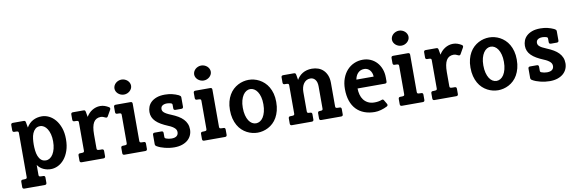

<svg xmlns="http://www.w3.org/2000/svg" viewBox="-59 -1246 5748 1910"><g transform="rotate(-10 2815.5 -291.0)"><path d="M426.8 -254.9Q426.8 -294.4 418.5 -326.2Q410.2 -357.9 396.2 -380.1Q382.3 -402.3 363.8 -414.1Q345.2 -425.8 325.2 -425.8Q295.4 -425.8 276.9 -409.4Q258.3 -393.1 248 -368.2Q237.8 -343.3 234.4 -313Q231 -282.7 231 -254.9Q231 -226.6 234.4 -195.6Q237.8 -164.6 247.8 -138.9Q257.8 -113.3 276.4 -96.7Q294.9 -80.1 325.2 -80.1Q345.2 -80.1 363.8 -91.8Q382.3 -103.5 396.2 -126Q410.2 -148.4 418.5 -180.9Q426.8 -213.4 426.8 -254.9ZM556.6 -254.9Q556.6 -188.5 539.3 -138.2Q522 -87.9 493.7 -54Q465.3 -20 429.9 -2.9Q394.5 14.2 357.9 14.2Q318.8 14.2 283.7 -1.7Q248.5 -17.6 225.1 -50.8V50.3Q225.1 61.5 231.4 64.9Q237.8 68.4 258.8 68.4H270Q289.1 68.4 289.1 87.4V140.6Q289.1 148.9 284.4 154.1Q279.8 159.2 270 159.2H64Q44.9 159.2 44.9 140.1V87.4Q44.9 78.6 49.3 73.5Q53.7 68.4 64 68.4H72.3Q92.8 68.4 99.4 64.9Q106 61.5 106 50.3V-396Q106 -407.2 99.4 -410.6Q92.8 -414.1 72.3 -414.1H64Q44.9 -414.1 44.9 -433.1V-485.8Q44.9 -504.9 64 -504.9H172.9Q182.1 -504.9 186.8 -501.7Q191.4 -498.5 193.8 -485.8L203.1 -433.1Q229.5 -477.5 269.3 -498.3Q309.1 -519 357.9 -519Q394 -519 429.7 -501.7Q465.3 -484.4 493.4 -450.9Q521.5 -417.5 539.1 -368.2Q556.6 -318.8 556.6 -254.9Z M909.7 -18.6Q909.7 -10.3 905 -5.1Q900.4 0 890.6 0H670.4Q651.4 0 651.4 -19V-71.8Q651.4 -80.6 655.8 -85.7Q660.2 -90.8 670.4 -90.8H678.7Q699.2 -90.8 705.8 -94.2Q712.4 -97.7 712.4 -108.9V-396Q712.4 -407.2 705.8 -410.6Q699.2 -414.1 678.7 -414.1H670.4Q651.4 -414.1 651.4 -433.1V-485.8Q651.4 -504.9 670.4 -504.9H776.4Q786.1 -504.9 791 -501.7Q795.9 -498.5 798.3 -485.8L807.6 -434.1Q818.4 -452.6 833.3 -468.3Q848.1 -483.9 866.2 -495.1Q884.3 -506.3 905 -512.7Q925.8 -519 948.7 -519Q972.2 -519 993.7 -511.5Q1015.1 -503.9 1033.7 -492.2Q1049.3 -482.4 1039.6 -464.8L1005.4 -404.8Q996.6 -388.7 979.5 -397.9Q968.8 -403.8 956.8 -407.5Q944.8 -411.1 933.6 -411.1Q885.3 -410.2 862.3 -371.6Q839.4 -333 839.4 -251V-108.9Q839.4 -97.7 845.7 -94.2Q852.1 -90.8 873 -90.8H890.6Q909.7 -90.8 909.7 -71.8Z M1286.6 -665Q1286.6 -649.9 1279.8 -636.2Q1272.9 -622.6 1261.5 -612.3Q1250 -602.1 1234.9 -595.9Q1219.7 -589.8 1202.6 -589.8Q1186 -589.8 1170.7 -595.9Q1155.3 -602.1 1143.8 -612.3Q1132.3 -622.6 1125.5 -636.2Q1118.7 -649.9 1118.7 -665Q1118.7 -680.7 1125.5 -694.6Q1132.3 -708.5 1143.8 -718.8Q1155.3 -729 1170.7 -735.1Q1186 -741.2 1202.6 -741.2Q1219.7 -741.2 1234.9 -735.1Q1250 -729 1261.5 -718.8Q1272.9 -708.5 1279.8 -694.6Q1286.6 -680.7 1286.6 -665ZM1332.5 -18.6Q1332.5 -10.3 1327.9 -5.1Q1323.2 0 1313.5 0H1102.5Q1083.5 0 1083.5 -19V-71.8Q1083.5 -80.6 1087.9 -85.7Q1092.3 -90.8 1102.5 -90.8H1110.8Q1131.3 -90.8 1137.9 -94.2Q1144.5 -97.7 1144.5 -108.9V-396Q1144.5 -407.2 1137.9 -410.6Q1131.3 -414.1 1110.8 -414.1H1102.5Q1083.5 -414.1 1083.5 -433.1V-485.8Q1083.5 -504.9 1102.5 -504.9H1252.4Q1271.5 -504.9 1271.5 -485.8V-108.9Q1271.5 -97.7 1277.8 -94.2Q1284.2 -90.8 1305.2 -90.8H1313.5Q1332.5 -90.8 1332.5 -71.8Z M1788.6 -134.8Q1788.6 -103.5 1776.6 -76.4Q1764.6 -49.3 1741.7 -29.3Q1718.8 -9.3 1684.6 2.4Q1650.4 14.2 1606 14.2Q1582.5 14.2 1558.6 11.2Q1534.7 8.3 1512 2.7Q1489.3 -2.9 1468.5 -10.7Q1447.8 -18.6 1430.7 -28.8Q1417 -36.6 1417 -51.8V-145Q1417 -153.8 1421.4 -158.9Q1425.8 -164.1 1436 -164.1H1504.9Q1523.9 -164.1 1523.9 -145V-105Q1523.9 -97.7 1527.3 -93.8Q1530.8 -89.8 1538.6 -86.9Q1549.8 -82.5 1564.2 -79.8Q1578.6 -77.1 1592.8 -77.1Q1627.4 -77.1 1644.5 -91.1Q1661.6 -105 1661.6 -129.9Q1661.6 -140.1 1658 -149.9Q1654.3 -159.7 1645 -169.2Q1635.7 -178.7 1620.4 -188.2Q1605 -197.8 1582 -207Q1542 -223.6 1511.7 -241.2Q1481.4 -258.8 1461.2 -279.1Q1440.9 -299.3 1430.9 -322.8Q1420.9 -346.2 1420.9 -374Q1420.9 -401.4 1430.9 -427.5Q1440.9 -453.6 1462.6 -473.9Q1484.4 -494.1 1518.6 -506.6Q1552.7 -519 1601.6 -519Q1639.6 -519 1673.8 -511Q1708 -502.9 1737.8 -488.8Q1747.6 -483.9 1753.2 -478.3Q1758.8 -472.7 1758.8 -462.9V-370.1Q1758.8 -351.1 1739.7 -351.1H1679.7Q1660.6 -351.1 1660.6 -370.1V-404.8Q1660.6 -414.6 1656 -418Q1651.4 -421.4 1647 -422.9Q1639.2 -425.3 1627.9 -427.2Q1616.7 -429.2 1607.9 -429.2Q1588.9 -429.2 1576.7 -425Q1564.5 -420.9 1557.1 -414.3Q1549.8 -407.7 1546.9 -399.9Q1543.9 -392.1 1543.9 -384.8Q1543.9 -375 1547.1 -366.5Q1550.3 -357.9 1559.6 -349.1Q1568.8 -340.3 1585.9 -330.8Q1603 -321.3 1630.9 -310.1Q1668 -294.9 1697.3 -277.6Q1726.6 -260.3 1746.8 -239Q1767.1 -217.8 1777.8 -192.1Q1788.6 -166.5 1788.6 -134.8Z M2091.8 -665Q2091.8 -649.9 2085 -636.2Q2078.1 -622.6 2066.7 -612.3Q2055.2 -602.1 2040 -595.9Q2024.9 -589.8 2007.8 -589.8Q1991.2 -589.8 1975.8 -595.9Q1960.4 -602.1 1949 -612.3Q1937.5 -622.6 1930.7 -636.2Q1923.8 -649.9 1923.8 -665Q1923.8 -680.7 1930.7 -694.6Q1937.5 -708.5 1949 -718.8Q1960.4 -729 1975.8 -735.1Q1991.2 -741.2 2007.8 -741.2Q2024.9 -741.2 2040 -735.1Q2055.2 -729 2066.7 -718.8Q2078.1 -708.5 2085 -694.6Q2091.8 -680.7 2091.8 -665ZM2137.7 -18.6Q2137.7 -10.3 2133.1 -5.1Q2128.4 0 2118.7 0H1907.7Q1888.7 0 1888.7 -19V-71.8Q1888.7 -80.6 1893.1 -85.7Q1897.5 -90.8 1907.7 -90.8H1916Q1936.5 -90.8 1943.1 -94.2Q1949.7 -97.7 1949.7 -108.9V-396Q1949.7 -407.2 1943.1 -410.6Q1936.5 -414.1 1916 -414.1H1907.7Q1888.7 -414.1 1888.7 -433.1V-485.8Q1888.7 -504.9 1907.7 -504.9H2057.6Q2076.7 -504.9 2076.7 -485.8V-108.9Q2076.7 -97.7 2083 -94.2Q2089.4 -90.8 2110.4 -90.8H2118.7Q2137.7 -90.8 2137.7 -71.8Z M2680.7 -254.9Q2680.7 -206.5 2670.7 -168Q2660.6 -129.4 2643.6 -99.4Q2626.5 -69.3 2603.5 -47.9Q2580.6 -26.4 2554.4 -12.7Q2528.3 1 2500.7 7.6Q2473.1 14.2 2446.8 14.2Q2420.4 14.2 2392.8 7.6Q2365.2 1 2339.1 -12.7Q2313 -26.4 2290 -47.9Q2267.1 -69.3 2250 -99.4Q2232.9 -129.4 2222.9 -168Q2212.9 -206.5 2212.9 -254.9Q2212.9 -301.8 2222.9 -339.4Q2232.9 -377 2250 -406.5Q2267.1 -436 2290 -457.3Q2313 -478.5 2339.1 -492.2Q2365.2 -505.9 2392.8 -512.5Q2420.4 -519 2446.8 -519Q2473.1 -519 2500.7 -512.5Q2528.3 -505.9 2554.2 -492.2Q2580.1 -478.5 2603 -457.3Q2626 -436 2643.3 -406.5Q2660.6 -377 2670.7 -339.4Q2680.7 -301.8 2680.7 -254.9ZM2550.8 -254.9Q2550.8 -296.9 2542.2 -328.6Q2533.7 -360.4 2519.3 -382.1Q2504.9 -403.8 2486.1 -414.8Q2467.3 -425.8 2446.8 -425.8Q2426.8 -425.8 2408 -414.8Q2389.2 -403.8 2374.8 -382.1Q2360.4 -360.4 2351.6 -328.6Q2342.8 -296.9 2342.8 -254.9Q2342.8 -211.9 2351.3 -179.2Q2359.9 -146.5 2374 -124.5Q2388.2 -102.5 2407 -91.3Q2425.8 -80.1 2446.8 -80.1Q2467.3 -80.1 2486.3 -91.3Q2505.4 -102.5 2519.5 -124.5Q2533.7 -146.5 2542.2 -179.2Q2550.8 -211.9 2550.8 -254.9Z M3310.5 -18.6Q3310.5 -8.8 3305.4 -4.4Q3300.3 0 3291.5 0H3090.3Q3071.3 0 3071.3 -18.1V-71.8Q3071.3 -80.6 3075.7 -85.7Q3080.1 -90.8 3090.3 -90.8H3091.3Q3110.4 -90.8 3116.5 -94.5Q3122.6 -98.1 3122.6 -108.9V-333Q3122.6 -378.9 3103.5 -402.3Q3084.5 -425.8 3054.2 -425.8Q3032.2 -425.8 3015.1 -416Q2998 -406.2 2986.6 -389.9Q2975.1 -373.5 2969.2 -351.6Q2963.4 -329.6 2963.4 -305.2V-108.9Q2963.4 -98.6 2969.2 -94.7Q2975.1 -90.8 2994.1 -90.8H2995.1Q3014.2 -90.8 3014.2 -71.8V-18.6Q3014.2 -10.3 3009.5 -5.1Q3004.9 0 2995.1 0H2794.4Q2775.4 0 2775.4 -19V-71.8Q2775.4 -80.6 2779.8 -85.7Q2784.2 -90.8 2794.4 -90.8H2802.7Q2823.2 -90.8 2829.8 -94.2Q2836.4 -97.7 2836.4 -108.9V-396Q2836.4 -407.2 2829.8 -410.6Q2823.2 -414.1 2802.7 -414.1H2794.4Q2775.4 -414.1 2775.4 -433.1V-485.8Q2775.4 -504.9 2794.4 -504.9H2901.4Q2911.1 -504.9 2916.3 -501.7Q2921.4 -498.5 2923.8 -485.8L2932.6 -433.1Q2943.4 -451.7 2958.3 -467.5Q2973.1 -483.4 2992.2 -494.9Q3011.2 -506.3 3034.9 -512.7Q3058.6 -519 3086.4 -519Q3120.6 -519 3150.4 -508.3Q3180.2 -497.6 3202.1 -475.8Q3224.1 -454.1 3236.8 -421.9Q3249.5 -389.6 3249.5 -347.2V-108.9Q3249.5 -97.7 3255.9 -94.2Q3262.2 -90.8 3283.2 -90.8H3291.5Q3310.5 -90.8 3310.5 -71.8Z M3678.7 -335Q3678.2 -354.5 3672.1 -371.1Q3666 -387.7 3655.5 -399.9Q3645 -412.1 3630.6 -418.9Q3616.2 -425.8 3598.6 -425.8Q3576.7 -425.8 3560.3 -418Q3543.9 -410.2 3532.5 -397.2Q3521 -384.3 3514.2 -368.2Q3507.3 -352.1 3504.4 -335ZM3762.7 -44.9Q3767.1 -37.6 3765.4 -30.5Q3763.7 -23.4 3755.4 -19Q3726.1 -3.9 3692.9 5.1Q3659.7 14.2 3630.4 14.2Q3571.8 14.2 3524.7 -3.7Q3477.5 -21.5 3444.3 -56.2Q3411.1 -90.8 3393.3 -142.6Q3375.5 -194.3 3375.5 -262.2Q3375.5 -321.3 3393.1 -368.9Q3410.6 -416.5 3440.9 -449.7Q3471.2 -482.9 3512.2 -501Q3553.2 -519 3600.6 -519Q3642.6 -519 3678.5 -503.2Q3714.4 -487.3 3740.5 -459Q3766.6 -430.7 3781.5 -391.4Q3796.4 -352.1 3796.4 -305.2V-265.1Q3796.4 -246.1 3777.3 -246.1H3500.5Q3501 -213.9 3508.8 -183.8Q3516.6 -153.8 3533.9 -130.9Q3551.3 -107.9 3578.4 -94Q3605.5 -80.1 3644.5 -80.1Q3665 -80.1 3683.3 -83.3Q3701.7 -86.4 3714.4 -91.8Q3724.1 -95.7 3729.5 -94Q3734.9 -92.3 3739.7 -84Z M4089.4 -665Q4089.4 -649.9 4082.5 -636.2Q4075.7 -622.6 4064.2 -612.3Q4052.7 -602.1 4037.6 -595.9Q4022.5 -589.8 4005.4 -589.8Q3988.8 -589.8 3973.4 -595.9Q3958 -602.1 3946.5 -612.3Q3935.1 -622.6 3928.2 -636.2Q3921.4 -649.9 3921.4 -665Q3921.4 -680.7 3928.2 -694.6Q3935.1 -708.5 3946.5 -718.8Q3958 -729 3973.4 -735.1Q3988.8 -741.2 4005.4 -741.2Q4022.5 -741.2 4037.6 -735.1Q4052.7 -729 4064.2 -718.8Q4075.7 -708.5 4082.5 -694.6Q4089.4 -680.7 4089.4 -665ZM4135.3 -18.6Q4135.3 -10.3 4130.6 -5.1Q4126 0 4116.2 0H3905.3Q3886.2 0 3886.2 -19V-71.8Q3886.2 -80.6 3890.6 -85.7Q3895 -90.8 3905.3 -90.8H3913.6Q3934.1 -90.8 3940.7 -94.2Q3947.3 -97.7 3947.3 -108.9V-396Q3947.3 -407.2 3940.7 -410.6Q3934.1 -414.1 3913.6 -414.1H3905.3Q3886.2 -414.1 3886.2 -433.1V-485.8Q3886.2 -504.9 3905.3 -504.9H4055.2Q4074.2 -504.9 4074.2 -485.8V-108.9Q4074.2 -97.7 4080.6 -94.2Q4086.9 -90.8 4107.9 -90.8H4116.2Q4135.3 -90.8 4135.3 -71.8Z M4473.6 -18.6Q4473.6 -10.3 4469 -5.1Q4464.4 0 4454.6 0H4234.4Q4215.3 0 4215.3 -19V-71.8Q4215.3 -80.6 4219.7 -85.7Q4224.1 -90.8 4234.4 -90.8H4242.7Q4263.2 -90.8 4269.8 -94.2Q4276.4 -97.7 4276.4 -108.9V-396Q4276.4 -407.2 4269.8 -410.6Q4263.2 -414.1 4242.7 -414.1H4234.4Q4215.3 -414.1 4215.3 -433.1V-485.8Q4215.3 -504.9 4234.4 -504.9H4340.3Q4350.1 -504.9 4355 -501.7Q4359.9 -498.5 4362.3 -485.8L4371.6 -434.1Q4382.3 -452.6 4397.2 -468.3Q4412.1 -483.9 4430.2 -495.1Q4448.2 -506.3 4469 -512.7Q4489.7 -519 4512.7 -519Q4536.1 -519 4557.6 -511.5Q4579.1 -503.9 4597.7 -492.2Q4613.3 -482.4 4603.5 -464.8L4569.3 -404.8Q4560.5 -388.7 4543.5 -397.9Q4532.7 -403.8 4520.8 -407.5Q4508.8 -411.1 4497.6 -411.1Q4449.2 -410.2 4426.3 -371.6Q4403.3 -333 4403.3 -251V-108.9Q4403.3 -97.7 4409.7 -94.2Q4416 -90.8 4437 -90.8H4454.6Q4473.6 -90.8 4473.6 -71.8Z M5110.4 -254.9Q5110.4 -206.5 5100.3 -168Q5090.3 -129.4 5073.2 -99.4Q5056.2 -69.3 5033.2 -47.9Q5010.3 -26.4 4984.1 -12.7Q4958 1 4930.4 7.6Q4902.8 14.2 4876.5 14.2Q4850.1 14.2 4822.5 7.6Q4794.9 1 4768.8 -12.7Q4742.7 -26.4 4719.7 -47.9Q4696.8 -69.3 4679.7 -99.4Q4662.6 -129.4 4652.6 -168Q4642.6 -206.5 4642.6 -254.9Q4642.6 -301.8 4652.6 -339.4Q4662.6 -377 4679.7 -406.5Q4696.8 -436 4719.7 -457.3Q4742.7 -478.5 4768.8 -492.2Q4794.9 -505.9 4822.5 -512.5Q4850.1 -519 4876.5 -519Q4902.8 -519 4930.4 -512.5Q4958 -505.9 4983.9 -492.2Q5009.8 -478.5 5032.7 -457.3Q5055.7 -436 5073 -406.5Q5090.3 -377 5100.3 -339.4Q5110.4 -301.8 5110.4 -254.9ZM4980.5 -254.9Q4980.5 -296.9 4971.9 -328.6Q4963.4 -360.4 4949 -382.1Q4934.6 -403.8 4915.8 -414.8Q4897 -425.8 4876.5 -425.8Q4856.4 -425.8 4837.6 -414.8Q4818.8 -403.8 4804.4 -382.1Q4790 -360.4 4781.2 -328.6Q4772.5 -296.9 4772.5 -254.9Q4772.5 -211.9 4781 -179.2Q4789.6 -146.5 4803.7 -124.5Q4817.9 -102.5 4836.7 -91.3Q4855.5 -80.1 4876.5 -80.1Q4897 -80.1 4916 -91.3Q4935.1 -102.5 4949.2 -124.5Q4963.4 -146.5 4971.9 -179.2Q4980.5 -211.9 4980.5 -254.9Z M5581.1 -134.8Q5581.1 -103.5 5569.1 -76.4Q5557.1 -49.3 5534.2 -29.3Q5511.2 -9.3 5477.1 2.4Q5442.9 14.2 5398.4 14.2Q5375 14.2 5351.1 11.2Q5327.1 8.3 5304.4 2.7Q5281.7 -2.9 5261 -10.7Q5240.2 -18.6 5223.1 -28.8Q5209.5 -36.6 5209.5 -51.8V-145Q5209.5 -153.8 5213.9 -158.9Q5218.3 -164.1 5228.5 -164.1H5297.4Q5316.4 -164.1 5316.4 -145V-105Q5316.4 -97.7 5319.8 -93.8Q5323.2 -89.8 5331.1 -86.9Q5342.3 -82.5 5356.7 -79.8Q5371.1 -77.1 5385.3 -77.1Q5419.9 -77.1 5437 -91.1Q5454.1 -105 5454.1 -129.9Q5454.1 -140.1 5450.4 -149.9Q5446.8 -159.7 5437.5 -169.2Q5428.2 -178.7 5412.8 -188.2Q5397.5 -197.8 5374.5 -207Q5334.5 -223.6 5304.2 -241.2Q5273.9 -258.8 5253.7 -279.1Q5233.4 -299.3 5223.4 -322.8Q5213.4 -346.2 5213.4 -374Q5213.4 -401.4 5223.4 -427.5Q5233.4 -453.6 5255.1 -473.9Q5276.9 -494.1 5311 -506.6Q5345.2 -519 5394 -519Q5432.1 -519 5466.3 -511Q5500.5 -502.9 5530.3 -488.8Q5540 -483.9 5545.7 -478.3Q5551.3 -472.7 5551.3 -462.9V-370.1Q5551.3 -351.1 5532.2 -351.1H5472.2Q5453.1 -351.1 5453.1 -370.1V-404.8Q5453.1 -414.6 5448.5 -418Q5443.8 -421.4 5439.5 -422.9Q5431.6 -425.3 5420.4 -427.2Q5409.2 -429.2 5400.4 -429.2Q5381.3 -429.2 5369.1 -425Q5356.9 -420.9 5349.6 -414.3Q5342.3 -407.7 5339.4 -399.9Q5336.4 -392.1 5336.4 -384.8Q5336.4 -375 5339.6 -366.5Q5342.8 -357.9 5352.1 -349.1Q5361.3 -340.3 5378.4 -330.8Q5395.5 -321.3 5423.3 -310.1Q5460.4 -294.9 5489.7 -277.6Q5519 -260.3 5539.3 -239Q5559.6 -217.8 5570.3 -192.1Q5581.1 -166.5 5581.1 -134.8Z"/></g></svg>

Font: New Telegraph
Style: Bold
Weight: 700
Designer: Frank Baranowski
Foundry: Frank Baranowski
Version: Version 3.001